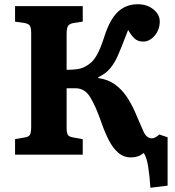

<svg xmlns="http://www.w3.org/2000/svg" viewBox="-20 -729 825 905"><path d="M689 156Q685 98 678.5 56.5Q672 15 658 -8Q632 13 597 13Q563 13 537 -9.5Q511 -32 491.5 -71Q472 -110 456 -157Q430 -231 404.5 -272Q379 -313 336 -313H294V-128Q294 -102 300 -93Q306 -84 326 -81L370 -73V0H51V-73L96 -81Q116 -84 121.5 -94.5Q127 -105 127 -132V-572Q127 -598 121 -607.5Q115 -617 94 -621L51 -627V-700H370V-627L324 -620Q305 -616 299.5 -604.5Q294 -593 294 -569V-400Q348 -400 371 -410Q393 -420 409 -434Q425 -448 440 -476Q455 -504 472 -557Q498 -638 536 -673.5Q574 -709 629 -709Q673 -709 703 -685Q733 -661 733 -628Q733 -589 709 -561Q685 -533 655 -533Q628 -533 612 -549.5Q596 -566 584 -588Q574 -564 565 -539.5Q556 -515 536 -468Q521 -433 499.5 -407Q478 -381 443 -365V-361Q488 -355 521 -331.5Q554 -308 577 -273.5Q600 -239 616 -202Q640 -147 655 -112Q670 -77 696 -77Q704 -77 713 -82Q722 -87 731 -95L770 -82V146Z"/></svg>

Font: Literata
Style: Bold
Weight: 700
Designer: Latin by Veronika Burian and Jose Scaglione. Greek by Irene Vlachou. Cyrillic by Vera Evstafieva.
Foundry: TypeTogether
Version: Version 3.103; ttfautohint (v1.8.4.7-5d5b);gftools[0.9.29]